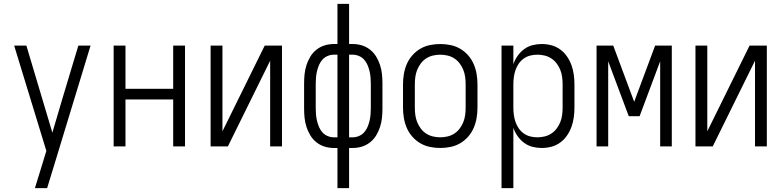

<svg xmlns="http://www.w3.org/2000/svg" viewBox="-20 -755 4040 990"><path d="M160 215Q168 188 176.5 161.5Q185 135 193 108L219 23L53 -520H116L250 -71L304 -254L384 -520H447L257 104L223 215Z M566 0V-520H627V-297H873V-520H934V0H873V-242H627V0Z M1066 0V-520H1127V-78L1345 -520H1434V0H1373V-442L1155 0Z M1720 215V8H1701Q1677 8 1654 1Q1631 -6 1612 -21Q1593 -36 1580.5 -56.5Q1568 -77 1560.5 -100Q1553 -123 1550.5 -147Q1548 -171 1548 -195V-325Q1548 -349 1550.5 -373Q1553 -397 1560.5 -420Q1568 -443 1580.5 -463.5Q1593 -484 1612 -499Q1631 -514 1654 -521Q1677 -528 1701 -528H1720V-735H1780V-528H1799Q1823 -528 1846 -521Q1869 -514 1888 -499Q1907 -484 1919.5 -463.5Q1932 -443 1939.5 -420Q1947 -397 1949.5 -373Q1952 -349 1952 -325V-195Q1952 -171 1949.5 -147Q1947 -123 1939.5 -100Q1932 -77 1919.5 -56.5Q1907 -36 1888 -21Q1869 -6 1846 1Q1823 8 1799 8H1780V215ZM1720 -47V-473H1701Q1685 -473 1669.5 -466.5Q1654 -460 1643 -448Q1632 -436 1625.5 -421Q1619 -406 1615 -390Q1611 -374 1609.5 -357.5Q1608 -341 1608 -325V-195Q1608 -179 1609.5 -162.5Q1611 -146 1615 -130Q1619 -114 1625.5 -99Q1632 -84 1643 -72Q1654 -60 1669.5 -53.5Q1685 -47 1701 -47ZM1780 -47H1799Q1815 -47 1830.5 -53.5Q1846 -60 1857 -72Q1868 -84 1874.5 -99Q1881 -114 1885 -130Q1889 -146 1890.5 -162.5Q1892 -179 1892 -195V-325Q1892 -341 1890.5 -357.5Q1889 -374 1885 -390Q1881 -406 1874.5 -421Q1868 -436 1857 -448Q1846 -460 1830.5 -466.5Q1815 -473 1799 -473H1780Z M2250 8Q2223 8 2196.5 2.5Q2170 -3 2147 -16.5Q2124 -30 2106 -50.5Q2088 -71 2077.5 -95.5Q2067 -120 2062.5 -146.5Q2058 -173 2058 -200V-320Q2058 -347 2062.5 -373.5Q2067 -400 2077.5 -424.5Q2088 -449 2106 -469.5Q2124 -490 2147 -503.5Q2170 -517 2196.5 -522.5Q2223 -528 2250 -528Q2277 -528 2303.5 -522.5Q2330 -517 2353 -503.5Q2376 -490 2394 -469.5Q2412 -449 2422.5 -424.5Q2433 -400 2437.5 -373.5Q2442 -347 2442 -320V-200Q2442 -173 2437.5 -146.5Q2433 -120 2422.5 -95.5Q2412 -71 2394 -50.5Q2376 -30 2353 -16.5Q2330 -3 2303.5 2.5Q2277 8 2250 8ZM2250 -47Q2269 -47 2288 -51.5Q2307 -56 2323 -66.5Q2339 -77 2350.5 -92.5Q2362 -108 2369 -125.5Q2376 -143 2378.5 -162Q2381 -181 2381 -200V-320Q2381 -339 2378.5 -358Q2376 -377 2369 -394.5Q2362 -412 2350.5 -427.5Q2339 -443 2323 -453.5Q2307 -464 2288 -468.5Q2269 -473 2250 -473Q2231 -473 2212 -468.5Q2193 -464 2177 -453.5Q2161 -443 2149.5 -427.5Q2138 -412 2131 -394.5Q2124 -377 2121.5 -358Q2119 -339 2119 -320V-200Q2119 -181 2121.5 -162Q2124 -143 2131 -125.5Q2138 -108 2149.5 -92.5Q2161 -77 2177 -66.5Q2193 -56 2212 -51.5Q2231 -47 2250 -47Z M2566 215V-520H2627V-424Q2635 -447 2649 -467Q2663 -487 2682.5 -501.5Q2702 -516 2725.5 -522Q2749 -528 2773 -528Q2799 -528 2823.5 -521.5Q2848 -515 2868.5 -500Q2889 -485 2903.5 -464Q2918 -443 2926.5 -419.5Q2935 -396 2938.5 -370.5Q2942 -345 2942 -320V-200Q2942 -175 2938.5 -149.5Q2935 -124 2926.5 -100.5Q2918 -77 2903.5 -56Q2889 -35 2868.5 -20Q2848 -5 2823.5 1.5Q2799 8 2773 8Q2749 8 2725.5 2Q2702 -4 2682.5 -18.5Q2663 -33 2649 -53Q2635 -73 2627 -96V215ZM2751 -47Q2770 -47 2788.5 -51.5Q2807 -56 2823 -66.5Q2839 -77 2850.5 -92.5Q2862 -108 2869 -125.5Q2876 -143 2878.5 -162Q2881 -181 2881 -200V-320Q2881 -339 2878.5 -358Q2876 -377 2869 -394.5Q2862 -412 2850.5 -427.5Q2839 -443 2823 -453.5Q2807 -464 2788.5 -468.5Q2770 -473 2751 -473Q2732 -473 2714 -468.5Q2696 -464 2680.5 -453Q2665 -442 2654.5 -426.5Q2644 -411 2638 -393.5Q2632 -376 2629.5 -357.5Q2627 -339 2627 -320V-200Q2627 -181 2629.5 -162.5Q2632 -144 2638 -126.5Q2644 -109 2654.5 -93.5Q2665 -78 2680.5 -67Q2696 -56 2714 -51.5Q2732 -47 2751 -47Z M3056 0V-520H3142L3250 -230L3358 -520H3444V0H3384V-439L3278 -156H3222L3116 -439V0Z M3566 0V-520H3627V-78L3845 -520H3934V0H3873V-442L3655 0Z"/></svg>

Font: Iosevka Custom Light
Style: Regular
Weight: 300
Monospace: yes
Designer: Belleve Invis
Foundry: Belleve Invis
Version: Version 27.3.5